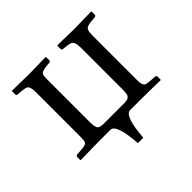

<svg xmlns="http://www.w3.org/2000/svg" viewBox="-143 -577 851 851"><g transform="rotate(-45 282.0 -151.5)"><path d="M386.2 -351.1Q386.2 -387.7 370.6 -394.5Q361.8 -397.9 346.2 -399.9L325.2 -401.9Q319.8 -404.3 318.8 -407.2V-429.2L320.8 -431.2L422.9 -429.2L530.8 -431.2L533.2 -429.2V-407.2Q531.2 -403.3 526.9 -401.9L501 -399.9Q470.7 -397.5 464.8 -383.3Q460.9 -372.6 460.9 -351.1V-70.8Q460.9 -37.6 475.1 -32.7Q482.4 -30.3 498 -28.8L527.8 -26.9Q535.2 -25.4 536.1 -20V0L534.2 2Q530.8 2 491.2 1Q431.2 0 422.9 0H344.2Q309.1 1.5 299.8 127.9H266.1Q256.8 1 222.2 0H146Q142.1 0 87.9 1L34.2 2L32.2 0V-19Q34.2 -25.9 40 -26.9L68.8 -28.8Q96.7 -30.8 101.6 -39.6Q106 -48.8 106 -70.8V-353Q106 -387.2 92.8 -394Q84 -397.9 64.9 -399.9L40 -401.9Q34.7 -403.8 34.2 -407.2V-429.2L35.2 -431.2L141.1 -429.2L246.1 -431.2L248 -429.2V-408.2Q246.1 -403.3 242.2 -401.9L221.2 -399.9Q190.9 -397 185.1 -386.7Q180.7 -377 181.2 -353V-84Q181.2 -50.3 194.8 -43.9Q203.6 -40.5 216.8 -40H350.1Q378.9 -40 383.8 -58.6Q385.7 -67.9 386.2 -84Z"/></g></svg>

Font: Linux Libertine Display O
Style: Regular
Weight: 400
Designer: Philipp H. Poll
Foundry: Philipp H. Poll
Version: Version 5.0.9